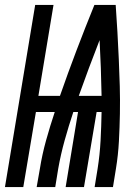

<svg xmlns="http://www.w3.org/2000/svg" viewBox="-46 -755 566 775"><path d="M-26 0 96 -735H170L109 -368H196Q228 -460 263 -552Q298 -644 335 -735H421Q425 -680 428 -625.5Q431 -571 433.5 -516.5Q436 -462 437.5 -407Q439 -352 438 -296.5Q437 -241 434 -185Q431 -129 422 -74L410 0H336L348 -74Q357 -131 360 -188.5Q363 -246 364 -303H344L293 0H219L269 -303H250Q231 -246 215 -188.5Q199 -131 189 -74L177 0H102L115 -74Q124 -131 140 -188.5Q156 -246 175 -303H99L48 0ZM364 -368Q363 -424 361 -480.5Q359 -537 356 -593Q334 -537 313 -480.5Q292 -424 272 -368Z"/></svg>

Font: Iosevka Curly Semibold Oblique
Style: Regular
Weight: 600
Italic angle: -9°
Monospace: yes
Designer: Belleve Invis
Foundry: Belleve Invis
Version: Version 11.1.0; ttfautohint (v1.8.3)